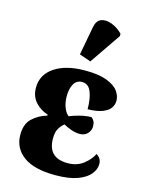

<svg xmlns="http://www.w3.org/2000/svg" viewBox="-124 -900 755 986"><g transform="rotate(15 253.5 -407.0)"><path d="M267 10Q154 10 97.5 -32Q41 -74 41 -145Q41 -202 73 -232Q105 -262 150 -275V-280Q108 -294 82 -324Q56 -354 56 -399Q56 -468 116 -508.5Q176 -549 279 -549Q351 -549 394 -532.5Q437 -516 455 -491Q473 -466 473 -440Q473 -420 461.5 -402.5Q450 -385 421 -373Q392 -361 341 -360Q341 -416 326.5 -452Q312 -488 278 -488Q249 -488 234.5 -462.5Q220 -437 220 -398Q220 -364 230.5 -337.5Q241 -311 256 -300Q282 -311 313.5 -318.5Q345 -326 371 -326Q380 -320 385.5 -309Q391 -298 391 -282Q391 -260 375.5 -243.5Q360 -227 334 -227Q313 -227 289.5 -235Q266 -243 247 -254Q232 -243 220 -223.5Q208 -204 208 -169Q208 -66 313 -66Q363 -66 397 -93Q431 -120 445 -150Q456 -144 464 -132Q472 -120 472 -103Q472 -76 451.5 -50Q431 -24 386 -7Q341 10 267 10ZM291 -601 230 -622 258 -773Q265 -811 290 -820Q315 -829 347 -816.5Q379 -804 404 -778V-766Z"/></g></svg>

Font: Noto Serif SemiCondensed ExtraBold
Style: Regular
Weight: 800
Width: 4
Designer: Monotype Design Team
Foundry: Monotype Imaging Inc.
Version: Version 2.015